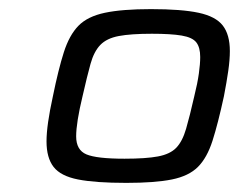

<svg xmlns="http://www.w3.org/2000/svg" viewBox="-20 -715 524 421"><path d="M257 -314Q189 -314 151 -321.5Q113 -329 97.5 -349Q82 -369 82 -405Q82 -423 85.5 -447.5Q89 -472 96 -504Q108 -563 120 -600.5Q132 -638 152 -658.5Q172 -679 210 -687Q248 -695 311 -695Q378 -695 415.5 -687Q453 -679 468.5 -659Q484 -639 484 -603Q484 -584 480.5 -559.5Q477 -535 471 -504Q458 -444 446 -406.5Q434 -369 414 -349Q394 -329 357 -321.5Q320 -314 257 -314ZM253 -367Q300 -367 326.5 -372Q353 -377 366.5 -391Q380 -405 388 -432.5Q396 -460 406 -504Q413 -532 416 -553.5Q419 -575 419 -590Q419 -611 410.5 -622Q402 -633 378.5 -637Q355 -641 313 -641Q267 -641 240.5 -636Q214 -631 200 -616.5Q186 -602 178.5 -575Q171 -548 161 -504Q154 -475 150.5 -453Q147 -431 147 -416Q147 -386 169.5 -376.5Q192 -367 253 -367Z"/></svg>

Font: Saira Expanded
Style: Italic
Weight: 400
Width: 7
Italic angle: -12°
Designer: Hector Gatti with collaboration of the Omnibus-Type team
Foundry: Omnibus-Type
Version: Version 1.101